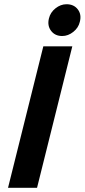

<svg xmlns="http://www.w3.org/2000/svg" viewBox="-20 -896 404 916"><path d="M18.3 0 186.7 -675H325L156.7 0ZM276.7 -724.2Q242.5 -724.2 223.8 -748.8Q205 -773.3 213.3 -807.5Q220 -836.7 244.6 -856.2Q269.2 -875.8 297.5 -875.8Q332.5 -875.8 351.2 -851.2Q370 -826.7 360.8 -791.7Q354.2 -763.3 329.6 -743.8Q305 -724.2 276.7 -724.2Z"/></svg>

Font: Funnel Sans
Style: Bold Italic
Weight: 700
Italic angle: -14.036°
Designer: NORD ID, Kristian Moeller
Foundry: Dicotype
Version: Version 1.000